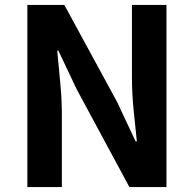

<svg xmlns="http://www.w3.org/2000/svg" viewBox="-20 -761 789 781"><path d="M91.3 0V-740.8H241.8L456.5 -346L531.7 -185.8H536.7Q530.6 -243.5 523.6 -312.7Q516.7 -381.9 516.7 -445.4V-740.8H657.2V0H506.4L292.7 -396.4L217.5 -555H212.8Q217.9 -495.4 224.7 -428.3Q231.6 -361.2 231.6 -296.7V0Z"/></svg>

Font: Noto Sans HK Thin
Style: Regular
Weight: 100
Designer: Ryoko NISHIZUKA 西塚涼子 (kana, bopomofo & ideographs); Paul D. Hunt (Latin, Greek & Cyrillic); Sandoll Communications 산돌커뮤니
Foundry: Adobe
Version: Version 2.004-H2;hotconv 1.0.118;makeotfexe 2.5.65603